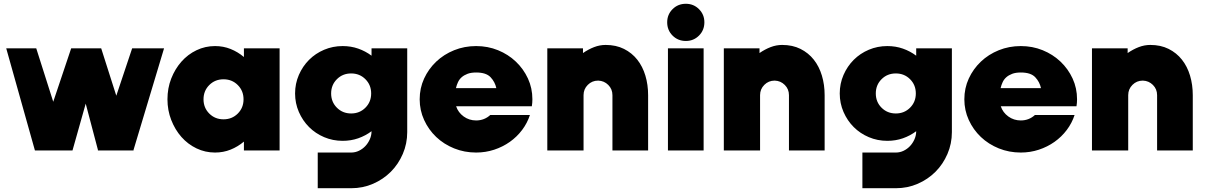

<svg xmlns="http://www.w3.org/2000/svg" viewBox="-20 -797 6387 1017"><path d="M165 0 13 -541H172L262 -258L357 -541H516L596 -290L680 -541H849L687 -2L688 0H498L499 -2L434 -248L364 0Z M1119 -553Q1163 -553 1201.5 -537.5Q1240 -522 1272 -495V-541H1461V0H1272V-47Q1240 -20 1201.5 -4.5Q1163 11 1119 11Q1067 11 1021 -11Q975 -33 941 -71.5Q907 -110 887 -161.5Q867 -213 867 -271Q867 -330 887 -381Q907 -432 941 -470.5Q975 -509 1021 -531Q1067 -553 1119 -553ZM1164 -377Q1119 -377 1088.5 -346.5Q1058 -316 1058 -271Q1058 -226 1088.5 -195.5Q1119 -165 1164 -165Q1209 -165 1239.5 -195.5Q1270 -226 1270 -271Q1270 -316 1239.5 -346.5Q1209 -377 1164 -377Z M1795 -553Q1839 -553 1877.5 -539.5Q1916 -526 1948 -502V-541H2137V-97Q2137 -36 2113.5 18.5Q2090 73 2050 113Q2010 153 1956 176.5Q1902 200 1840 200H1663V11H1840Q1862 11 1881.5 1.5Q1901 -8 1915.5 -23.5Q1930 -39 1939 -59.5Q1948 -80 1948 -102Q1916 -78 1877.5 -64.5Q1839 -51 1795 -51Q1743 -51 1697 -70.5Q1651 -90 1617 -124Q1583 -158 1563 -204Q1543 -250 1543 -302Q1543 -354 1563 -400Q1583 -446 1617 -480Q1651 -514 1697 -533.5Q1743 -553 1795 -553ZM1840 -408Q1795 -408 1764.5 -377.5Q1734 -347 1734 -302Q1734 -257 1764.5 -226.5Q1795 -196 1840 -196Q1885 -196 1915.5 -226.5Q1946 -257 1946 -302Q1946 -347 1915.5 -377.5Q1885 -408 1840 -408Z M2502 -159Q2524 -159 2543 -166.5Q2562 -174 2577 -188H2787Q2773 -145 2745.5 -108.5Q2718 -72 2680.5 -45.5Q2643 -19 2597.5 -4Q2552 11 2502 11Q2440 11 2385.5 -11Q2331 -33 2290.5 -71.5Q2250 -110 2226.5 -161.5Q2203 -213 2203 -271Q2203 -330 2226.5 -381Q2250 -432 2290.5 -470.5Q2331 -509 2385.5 -531Q2440 -553 2502 -553Q2564 -553 2618 -531Q2672 -509 2712.5 -470.5Q2753 -432 2776.5 -381Q2800 -330 2800 -271Q2800 -252 2797 -234H2396Q2407 -201 2436 -180Q2465 -159 2502 -159ZM2502 -413Q2475 -413 2456.5 -406Q2438 -399 2425.5 -388Q2413 -377 2406 -362Q2399 -347 2395 -330H2609Q2602 -363 2578.5 -388Q2555 -413 2502 -413Z M3188 -559Q3243 -559 3285 -538Q3327 -517 3355.5 -481Q3384 -445 3398.5 -396.5Q3413 -348 3413 -293V0H3224V-293Q3224 -325 3202 -347Q3180 -369 3149 -370H3148Q3116 -370 3093.5 -347.5Q3071 -325 3071 -293V0H2879V-541H3068V-516Q3097 -536 3127 -547.5Q3157 -559 3188 -559Z M3613 -580Q3571 -580 3542.5 -608.5Q3514 -637 3514 -679Q3514 -720 3542.5 -748.5Q3571 -777 3613 -777Q3654 -777 3682.5 -748.5Q3711 -720 3711 -679Q3711 -637 3682.5 -608.5Q3654 -580 3613 -580ZM3518 -541H3707V0H3518Z M4123 -559Q4178 -559 4220 -538Q4262 -517 4290.5 -481Q4319 -445 4333.5 -396.5Q4348 -348 4348 -293V0H4159V-293Q4159 -325 4137 -347Q4115 -369 4084 -370H4083Q4051 -370 4028.5 -347.5Q4006 -325 4006 -293V0H3814V-541H4003V-516Q4032 -536 4062 -547.5Q4092 -559 4123 -559Z M4680 -553Q4724 -553 4762.5 -539.5Q4801 -526 4833 -502V-541H5022V-97Q5022 -36 4998.5 18.5Q4975 73 4935 113Q4895 153 4841 176.5Q4787 200 4725 200H4548V11H4725Q4747 11 4766.5 1.5Q4786 -8 4800.5 -23.5Q4815 -39 4824 -59.5Q4833 -80 4833 -102Q4801 -78 4762.5 -64.5Q4724 -51 4680 -51Q4628 -51 4582 -70.5Q4536 -90 4502 -124Q4468 -158 4448 -204Q4428 -250 4428 -302Q4428 -354 4448 -400Q4468 -446 4502 -480Q4536 -514 4582 -533.5Q4628 -553 4680 -553ZM4725 -408Q4680 -408 4649.5 -377.5Q4619 -347 4619 -302Q4619 -257 4649.5 -226.5Q4680 -196 4725 -196Q4770 -196 4800.5 -226.5Q4831 -257 4831 -302Q4831 -347 4800.5 -377.5Q4770 -408 4725 -408Z M5387 -159Q5409 -159 5428 -166.5Q5447 -174 5462 -188H5672Q5658 -145 5630.5 -108.5Q5603 -72 5565.5 -45.5Q5528 -19 5482.5 -4Q5437 11 5387 11Q5325 11 5270.5 -11Q5216 -33 5175.5 -71.5Q5135 -110 5111.5 -161.5Q5088 -213 5088 -271Q5088 -330 5111.5 -381Q5135 -432 5175.5 -470.5Q5216 -509 5270.5 -531Q5325 -553 5387 -553Q5449 -553 5503 -531Q5557 -509 5597.5 -470.5Q5638 -432 5661.5 -381Q5685 -330 5685 -271Q5685 -252 5682 -234H5281Q5292 -201 5321 -180Q5350 -159 5387 -159ZM5387 -413Q5360 -413 5341.5 -406Q5323 -399 5310.5 -388Q5298 -377 5291 -362Q5284 -347 5280 -330H5494Q5487 -363 5463.5 -388Q5440 -413 5387 -413Z M6073 -559Q6128 -559 6170 -538Q6212 -517 6240.5 -481Q6269 -445 6283.5 -396.5Q6298 -348 6298 -293V0H6109V-293Q6109 -325 6087 -347Q6065 -369 6034 -370H6033Q6001 -370 5978.5 -347.5Q5956 -325 5956 -293V0H5764V-541H5953V-516Q5982 -536 6012 -547.5Q6042 -559 6073 -559Z"/></svg>

Font: Afrihost Sans Black
Style: Regular
Weight: 900
Foundry: https://www.afrihost.com
Version: Version 1.000